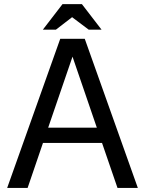

<svg xmlns="http://www.w3.org/2000/svg" viewBox="-20 -920 710 940"><path d="M286.1 -899.9H380.9L477.1 -774.9H414.1L333 -835.9L253.9 -774.9H189.9ZM15.1 0 274.9 -730H305.2H365.2H395L654.8 0H555.2L479.5 -220.2H190.4L115.2 0ZM335 -642.6 215.8 -294.9H454.1Z"/></svg>

Font: Miedinger*
Style: Book
Weight: 400
Version: Version 001.000